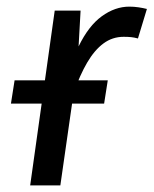

<svg xmlns="http://www.w3.org/2000/svg" viewBox="-20 -559 463 579"><path d="M370 -539Q384 -539 397.5 -537Q411 -535 423 -532L396 -443Q385 -446 375.5 -447Q366 -448 353 -448Q319 -448 292 -428Q265 -408 243 -370.5Q221 -333 202 -279L162 0H71L145 -527H223L217 -419Q247 -481 287 -510Q327 -539 370 -539ZM294 -246.6H13L24 -316.8H305Z"/></svg>

Font: Fira Sans Variable
Style: Italic
Weight: 397
Italic angle: -8°
Designer: Carrois Corporate & Edenspiekermann AG
Foundry: Carrois Corporate GbR & Edenspiekermann AG
Version: Version 4.202